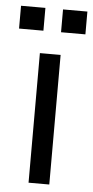

<svg xmlns="http://www.w3.org/2000/svg" viewBox="-78 -707 357 738"><g transform="rotate(5 101.0 -337.5)"><path d="M61 -500H141V0H61ZM-27 -675H67V-587H-27ZM135 -675H229V-587H135Z"/></g></svg>

Font: CyStack Display
Style: Regular
Weight: 400
Designer: Weizhong Zhang
Foundry: 本地遙控
Version: Version 1.000;Glyphs 3.1.2 (3151)